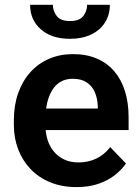

<svg xmlns="http://www.w3.org/2000/svg" viewBox="-20 -761 578 791"><path d="M295.4 9.8Q235.4 9.8 187.5 -9.8Q139.6 -29.3 106.2 -64.2Q72.8 -99.1 54.9 -145.8Q37.1 -192.4 37.1 -246.1V-265.6Q37.1 -326.7 54.7 -376.7Q72.3 -426.8 104.5 -462.9Q136.7 -499 181.6 -518.6Q226.6 -538.1 280.8 -538.1Q336.9 -538.1 379.9 -519.3Q422.9 -500.5 451.7 -466.3Q480.5 -432.1 495.1 -384.5Q509.8 -336.9 509.8 -279.3V-225.1H95.7V-314H382.8V-323.7Q381.8 -354.5 371.1 -380.1Q360.4 -405.8 337.9 -421.1Q315.4 -436.5 279.8 -436.5Q251 -436.5 229.7 -424.1Q208.5 -411.6 194.6 -388.9Q180.7 -366.2 173.8 -335Q167 -303.7 167 -265.6V-246.1Q167 -212.9 176 -184.6Q185.1 -156.2 202.9 -135.5Q220.7 -114.7 245.8 -103.3Q271 -91.8 303.2 -91.8Q343.8 -91.8 376.7 -107.7Q409.7 -123.5 434.1 -154.8L499 -87.4Q482.4 -63 454.3 -40.5Q426.3 -18.1 386.7 -4.2Q347.2 9.8 295.4 9.8ZM338.9 -741.2H432.6Q432.6 -700.2 412.6 -668.5Q392.6 -636.7 355.7 -618.9Q318.8 -601.1 268.6 -601.1Q192.9 -601.1 148.4 -640.1Q104 -679.2 104 -741.2H197.8Q197.8 -715.3 213.9 -694.8Q230 -674.3 268.6 -674.3Q307.1 -674.3 323 -694.8Q338.9 -715.3 338.9 -741.2Z"/></svg>

Font: Roboto SemiBold
Style: Regular
Weight: 600
Designer: Christian Robertson
Foundry: Google
Version: Version 3.009; 2024